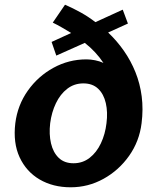

<svg xmlns="http://www.w3.org/2000/svg" viewBox="-20 -782 625 815"><path d="M280 13Q205 13 148.2 -20.2Q91.5 -53.5 63.2 -114.5Q35 -175.5 45 -259Q54.5 -335.5 98 -397Q141.5 -458.5 206.8 -494.2Q272 -530 347 -530Q364.5 -530 383.5 -526.2Q402.5 -522.5 419 -515Q403.5 -538.5 383.5 -560Q363.5 -581.5 340 -600L219 -546L199 -604L282 -642Q262.5 -654 243 -665.2Q223.5 -676.5 204 -686L256 -762Q290.5 -747 323.2 -728.8Q356 -710.5 385 -688L501 -741L523 -682L439 -644Q476.5 -608.5 506 -566.2Q535.5 -524 555 -475.5Q574.5 -427 581.5 -372.8Q588.5 -318.5 581 -259Q571.5 -182 528 -120.5Q484.5 -59 419.5 -23Q354.5 13 280 13ZM292 -89Q331 -89 360.5 -112Q390 -135 408.2 -173.5Q426.5 -212 432 -259Q438 -305.5 429.2 -344Q420.5 -382.5 396.8 -405.2Q373 -428 334 -428Q295 -428 265.5 -405.2Q236 -382.5 217.5 -344Q199 -305.5 193 -259Q187.5 -212 196.5 -173.5Q205.5 -135 229.2 -112Q253 -89 292 -89Z"/></svg>

Font: Expletus Sans
Style: Bold Italic
Weight: 700
Italic angle: -7°
Version: Version 7.500